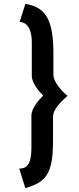

<svg xmlns="http://www.w3.org/2000/svg" viewBox="-20 -842 403 978"><path d="M109 116C212 87 250 45 250 -120V-247C250 -289 301 -333 324 -354C301 -372 252 -421 252 -462V-567C252 -731 219 -806 109 -822L80 -730C111 -730 142 -704 142 -625V-456C142 -416 184 -371 200 -355C184 -339 140 -294 140 -253V-87C140 -8 118 17 78 17Z"/></svg>

Font: Advent Pro
Style: Bold
Weight: 700
Designer: Andreas Kalpakidis
Foundry: Andreas Kalpakidis
Version: Version 2.002 2008